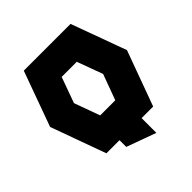

<svg xmlns="http://www.w3.org/2000/svg" viewBox="-214 -862 1150 1150"><g transform="rotate(-45 360.5 -287.5)"><path d="M35 -350 162 -700H558L686 -350L558 0H460V125L273 57V0H162ZM237 -350 296 -187H424L484 -350L424 -513H296Z"/></g></svg>

Font: Clickuper
Style: Bold
Weight: 700
Designer: Denis Ignatov
Foundry: Denis Ignatov
Version: Version 1.10 April 16, 2021